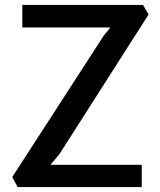

<svg xmlns="http://www.w3.org/2000/svg" viewBox="-20 -763 654 783"><path d="M52 0 30 -41 402 -616 430 -651H71V-743H563L586 -704L222 -134L186 -91H558V0Z"/></svg>

Font: Koeln Type Sans
Style: Regular
Weight: 400
Designer: Eben Sorkin
Foundry: Eben Sorkin
Version: Version 2.001